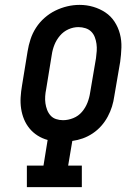

<svg xmlns="http://www.w3.org/2000/svg" viewBox="-20 -766 540 786"><path d="M90 0V-88H158L175 -193Q153 -199 134 -211Q115 -223 101 -240Q87 -257 78.5 -277.5Q70 -298 66.5 -321Q63 -344 64.5 -368Q66 -392 70 -415L93 -556Q97 -581 105 -605.5Q113 -630 127.5 -652.5Q142 -675 162.5 -693Q183 -711 206.5 -722.5Q230 -734 255 -740Q280 -746 306 -746Q335 -746 362 -738Q389 -730 411.5 -715Q434 -700 449 -677Q464 -654 471 -627Q478 -600 477 -571Q476 -542 472 -513L448 -373Q445 -351 438.5 -330Q432 -309 421 -288.5Q410 -268 394.5 -250.5Q379 -233 359.5 -220Q340 -207 319 -199.5Q298 -192 276 -189L259 -88H315V0ZM238 -274Q259 -274 280 -282.5Q301 -291 315.5 -308Q330 -325 338 -345.5Q346 -366 349 -387L373 -528Q375 -543 376 -557.5Q377 -572 375 -586.5Q373 -601 368 -614Q363 -627 353.5 -636.5Q344 -646 330 -650.5Q316 -655 301 -655Q280 -655 260 -646Q240 -637 225.5 -620Q211 -603 203 -583Q195 -563 192 -542L169 -401Q166 -387 165 -372Q164 -357 166 -343Q168 -329 173 -316Q178 -303 187 -293Q196 -283 209.5 -278.5Q223 -274 238 -274Z"/></svg>

Font: Iosevka Slab Semibold
Style: Italic
Weight: 600
Italic angle: -9°
Monospace: yes
Designer: Belleve Invis
Foundry: Belleve Invis
Version: Version 11.1.1; ttfautohint (v1.8.3)